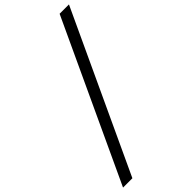

<svg xmlns="http://www.w3.org/2000/svg" viewBox="-360 -975 1220 1220"><g transform="rotate(-45 250.0 -365.0)"><path d="M-40 168 456 -898H540L44 168Z"/></g></svg>

Font: Iosevka SS08
Style: Italic
Weight: 400
Italic angle: -10°
Monospace: yes
Designer: Belleve Invis
Foundry: Belleve Invis
Version: 2.1.0; ttfautohint (v1.8.2)